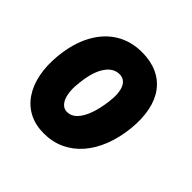

<svg xmlns="http://www.w3.org/2000/svg" viewBox="-145 -694 848 848"><g transform="rotate(45 279.0 -270.5)"><path d="M233 10Q181 10 141.2 -10.5Q101.5 -31 75.8 -69Q50 -107 39.5 -159.8Q29 -212.5 35.5 -277Q44.5 -363.5 77.8 -424.8Q111 -486 164.2 -518.5Q217.5 -551 286.5 -551Q340.5 -551 381.5 -532.5Q422.5 -514 448.8 -479Q475 -444 485.5 -393.5Q496 -343 489.5 -278.5Q482.5 -213.5 461.8 -160.5Q441 -107.5 407.8 -69.2Q374.5 -31 330.5 -10.5Q286.5 10 233 10ZM186.5 -262.5Q182.5 -234 184 -209.8Q185.5 -185.5 192.2 -167.5Q199 -149.5 210.8 -139.5Q222.5 -129.5 238.5 -129.5Q264.5 -129.5 284.5 -150.2Q304.5 -171 317.8 -208Q331 -245 337 -292.5Q341 -321.5 339.2 -343.8Q337.5 -366 330.8 -381.2Q324 -396.5 312.5 -404.2Q301 -412 285 -412Q247 -412 220.8 -373.5Q194.5 -335 186.5 -262.5Z"/></g></svg>

Font: Edu SA Hand
Style: Bold
Weight: 700
Designer: Tina and Corey Anderson, Eben Sorkin, Mirko Velimirovic
Foundry: Google for Education
Version: Version 2.000